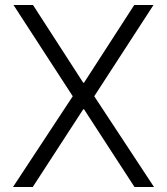

<svg xmlns="http://www.w3.org/2000/svg" viewBox="-20 -748 668 768"><path d="M112 -728H34L271 -363L32 0H111L313 -311H316L518 0H596L357 -363L594 -728H517L316 -417H313Z"/></svg>

Font: Wafeq Light
Style: Regular
Weight: 300
Designer: Rasmus Andersson & Azza Alameddine
Foundry: Google & TypeTogether
Version: Version 3.000;January 28, 2025;FontCreator 15.0.0.3014 64-bi